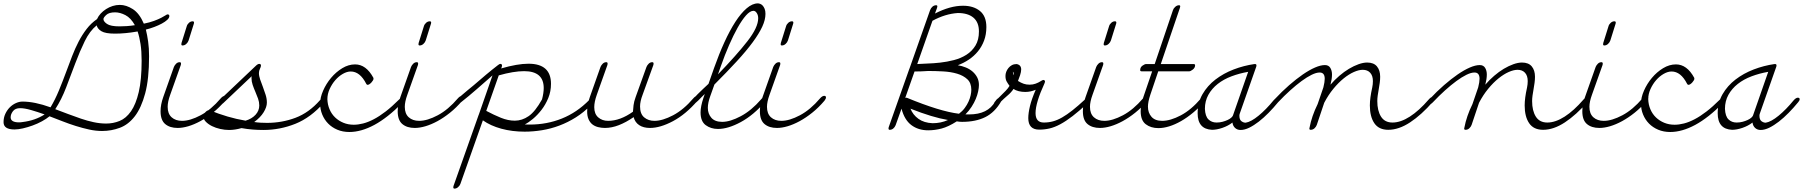

<svg xmlns="http://www.w3.org/2000/svg" viewBox="-20 -748 10668 1136"><path d="M552 -598Q511 -565 481.5 -504.5Q452 -444 425.5 -373.5Q399 -303 371.5 -231Q344 -159 307 -102Q344 -88 382.5 -73.5Q421 -59 459 -46Q497 -33 534.5 -25Q572 -17 608 -17Q650 -17 688 -32.5Q726 -48 755 -89.5Q784 -131 801 -203.5Q818 -276 818 -389Q818 -445 811.5 -487.5Q805 -530 794 -562Q793 -562 791.5 -561.5Q790 -561 789 -561Q721 -549 660 -549Q604 -549 580.5 -563Q557 -577 552 -598ZM372 -324Q389 -370 406.5 -415.5Q424 -461 445 -501.5Q466 -542 492.5 -576.5Q519 -611 554 -635Q562 -653 576 -668Q590 -683 608 -694.5Q626 -706 646.5 -712.5Q667 -719 689 -719Q727 -719 766 -694Q805 -669 831 -608Q866 -615 891.5 -624.5Q917 -634 933.5 -642.5Q950 -651 959 -657Q968 -663 971 -663Q982 -663 982 -653Q982 -642 969.5 -630.5Q957 -619 937.5 -608.5Q918 -598 893 -588.5Q868 -579 843 -573Q851 -541 856.5 -502Q862 -463 862 -415Q862 -281 839 -195.5Q816 -110 778 -60.5Q740 -11 689.5 8Q639 27 584 27Q547 27 508 18.5Q469 10 429 -2.5Q389 -15 349.5 -30.5Q310 -46 273 -60Q255 -45 228.5 -30.5Q202 -16 173 -5.5Q144 5 116 11.5Q88 18 66 18Q1 18 1 -25Q1 -52 11.5 -74.5Q22 -97 38 -113Q54 -129 74 -138Q94 -147 113 -147Q185 -147 279 -113Q306 -158 328.5 -212.5Q351 -267 372 -324ZM114 -26Q188 -35 244 -71Q202 -86 163.5 -97Q125 -108 99 -108Q70 -108 56.5 -90Q43 -72 43 -54Q43 -24 93 -24Q98 -24 103 -24.5Q108 -25 114 -26ZM778 -599Q754 -642 722 -658.5Q690 -675 661 -675Q625 -675 608.5 -659.5Q592 -644 592 -635Q592 -621 613 -606.5Q634 -592 687 -592Q707 -592 730 -593.5Q753 -595 778 -599Z M1286 -166Q1299 -181 1311 -181Q1321 -181 1321 -171Q1321 -164 1312 -152Q1277 -111 1239.5 -81Q1202 -51 1165 -31Q1128 -11 1094 -1Q1060 9 1031 9Q985 9 957.5 -14Q930 -37 930 -90Q930 -129 946 -174L1009 -352Q1013 -362 1022 -371Q1031 -380 1043 -380Q1051 -380 1051 -372Q1051 -367 1050 -364L987 -187Q972 -146 972 -116Q972 -75 995.5 -54Q1019 -33 1057 -33Q1105 -33 1167 -66Q1229 -99 1286 -166ZM1085 -593Q1088 -604 1098 -613Q1108 -622 1120 -622Q1128 -622 1128 -614Q1128 -612 1127.5 -611Q1127 -610 1127 -608L1096 -509Q1092 -497 1082 -488Q1072 -479 1060 -479Q1053 -479 1053 -486Q1053 -491 1054 -494Z M1300 -137Q1286 -125 1279 -125Q1275 -125 1272 -128.5Q1269 -132 1269 -136Q1269 -145 1283 -159L1493 -358Q1505 -370 1514 -370Q1524 -370 1524 -360Q1524 -353 1518 -341Q1512 -329 1512 -316Q1512 -298 1519.5 -277Q1527 -256 1535.5 -233.5Q1544 -211 1551.5 -187.5Q1559 -164 1559 -141Q1559 -115 1540 -84Q1521 -53 1484 -26Q1504 -23 1523 -22Q1542 -21 1560 -21Q1648 -21 1728 -51Q1808 -81 1873 -155Q1880 -163 1885 -167Q1890 -171 1896 -171Q1901 -171 1904.5 -168Q1908 -165 1908 -161Q1908 -154 1897 -141Q1819 -52 1727.5 -15.5Q1636 21 1539 21Q1507 21 1475 18.5Q1443 16 1409 10Q1370 21 1335 21Q1310 21 1283 15Q1256 9 1234 -2Q1212 -13 1197.5 -28Q1183 -43 1183 -62Q1183 -71 1194.5 -83.5Q1206 -96 1217 -96Q1219 -96 1219.5 -95.5Q1220 -95 1222 -95Q1274 -74 1326.5 -58.5Q1379 -43 1433 -34Q1470 -45 1492 -69Q1514 -93 1514 -124Q1514 -144 1507 -164Q1500 -184 1491 -204.5Q1482 -225 1475 -245.5Q1468 -266 1468 -287Q1468 -290 1468.5 -292.5Q1469 -295 1469 -297Z M2189 -288Q2189 -286 2189.5 -285Q2190 -284 2190 -282Q2190 -278 2186.5 -272Q2183 -266 2177.5 -260Q2172 -254 2166 -250Q2160 -246 2155 -246Q2150 -246 2147 -252Q2110 -325 2055 -325Q2033 -325 2008.5 -311Q1984 -297 1964 -274Q1944 -251 1930.5 -221.5Q1917 -192 1917 -161Q1918 -129 1930 -101Q1942 -73 1963 -53Q1984 -33 2012 -21.5Q2040 -10 2073 -10Q2099 -10 2128.5 -17.5Q2158 -25 2191.5 -42.5Q2225 -60 2262 -88.5Q2299 -117 2340 -158Q2352 -170 2362 -170Q2372 -170 2372 -161Q2372 -152 2360 -139Q2273 -51 2195 -9Q2117 33 2047 33Q2008 33 1976 19.5Q1944 6 1921.5 -17Q1899 -40 1886.5 -70.5Q1874 -101 1874 -135Q1874 -171 1892 -212Q1910 -253 1939 -287.5Q1968 -322 2005 -344.5Q2042 -367 2081 -367Q2146 -367 2189 -288Z M2689 -166Q2702 -181 2714 -181Q2724 -181 2724 -171Q2724 -164 2715 -152Q2680 -111 2642.5 -81Q2605 -51 2568 -31Q2531 -11 2497 -1Q2463 9 2434 9Q2388 9 2360.5 -14Q2333 -37 2333 -90Q2333 -129 2349 -174L2412 -352Q2416 -362 2425 -371Q2434 -380 2446 -380Q2454 -380 2454 -372Q2454 -367 2453 -364L2390 -187Q2375 -146 2375 -116Q2375 -75 2398.5 -54Q2422 -33 2460 -33Q2508 -33 2570 -66Q2632 -99 2689 -166ZM2488 -593Q2491 -604 2501 -613Q2511 -622 2523 -622Q2531 -622 2531 -614Q2531 -612 2530.5 -611Q2530 -610 2530 -608L2499 -509Q2495 -497 2485 -488Q2475 -479 2463 -479Q2456 -479 2456 -486Q2456 -491 2457 -494Z M2699 -136Q2685 -125 2679 -125Q2675 -125 2672.5 -129Q2670 -133 2670 -137Q2670 -144 2681.5 -156Q2693 -168 2709.5 -182.5Q2726 -197 2745.5 -213Q2765 -229 2782 -243Q2819 -275 2854 -304.5Q2889 -334 2924 -361Q2934 -370 2942 -370Q2947 -370 2950 -364Q2950 -362 2950 -359.5Q2950 -357 2949 -352L2945 -343Q2993 -357 3033.5 -364Q3074 -371 3107 -371Q3240 -371 3240 -252Q3240 -207 3224 -168Q3208 -129 3184 -98Q3160 -67 3133 -44.5Q3106 -22 3085 -12Q3093 -11 3100 -11Q3107 -11 3115 -11Q3215 -11 3304 -46.5Q3393 -82 3466 -156Q3481 -171 3489 -171Q3500 -171 3500 -160Q3500 -153 3494 -146Q3488 -139 3474 -124Q3434 -83 3387 -53.5Q3340 -24 3289.5 -5Q3239 14 3186.5 22.5Q3134 31 3084 31Q3010 31 2946 13.5Q2882 -4 2837 -36L2704 340Q2700 351 2690 359.5Q2680 368 2669 368Q2662 368 2662 360Q2662 356 2663 353L2812 -68Q2812 -69 2813 -70L2894 -302Q2847 -261 2801.5 -221Q2756 -181 2699 -136ZM2931 -302 2857 -92Q2902 -68 2944 -51Q2986 -34 3026 -34Q3069 -34 3108 -61Q3147 -88 3187 -160Q3192 -179 3194.5 -196Q3197 -213 3197 -227Q3197 -327 3081 -327Q3019 -327 2931 -302Z M4082 -166Q4095 -181 4106 -181Q4117 -181 4117 -171Q4117 -165 4107 -152Q4037 -71 3961.5 -31Q3886 9 3826 9Q3787 9 3762 -7.5Q3737 -24 3729 -55Q3684 -24 3641.5 -7.5Q3599 9 3559 9Q3538 9 3518.5 4Q3499 -1 3485 -12Q3471 -23 3462.5 -42Q3454 -61 3454 -88Q3454 -106 3457.5 -127.5Q3461 -149 3470 -174L3533 -352Q3537 -362 3546 -371Q3555 -380 3567 -380Q3575 -380 3575 -372Q3575 -367 3574 -364L3511 -187Q3496 -145 3496 -114Q3496 -74 3519.5 -53.5Q3543 -33 3578 -33Q3649 -33 3725 -87Q3726 -104 3728.5 -125.5Q3731 -147 3741 -174L3805 -352Q3809 -362 3818 -371Q3827 -380 3839 -380Q3847 -380 3847 -372Q3847 -367 3846 -364L3782 -187Q3767 -148 3767 -118Q3767 -74 3791.5 -53.5Q3816 -33 3852 -33Q3900 -33 3962.5 -66Q4025 -99 4082 -166Z M4483 -160Q4496 -176 4506 -176Q4511 -176 4514.5 -173.5Q4518 -171 4518 -166Q4518 -160 4508 -147Q4439 -67 4363.5 -26Q4288 15 4228 15Q4186 15 4155.5 -7.5Q4125 -30 4125 -83Q4125 -118 4142 -169L4150 -192Q4141 -184 4130.5 -173Q4120 -162 4110.5 -152.5Q4101 -143 4092.5 -136.5Q4084 -130 4079 -130Q4069 -130 4069 -141Q4069 -148 4080 -161Q4091 -174 4107 -190Q4123 -206 4140.5 -222.5Q4158 -239 4172 -252L4205 -346Q4234 -428 4266 -498Q4298 -568 4331 -619Q4364 -670 4398 -699Q4432 -728 4464 -728Q4470 -728 4478 -725Q4486 -722 4492.5 -715Q4499 -708 4504 -696Q4509 -684 4509 -666Q4509 -631 4490 -590Q4471 -549 4433.5 -498Q4396 -447 4339.5 -385.5Q4283 -324 4207 -248L4183 -181Q4168 -140 4168 -110Q4168 -75 4189 -51Q4210 -27 4253 -27Q4300 -27 4363 -60.5Q4426 -94 4483 -160ZM4246 -359 4228 -308Q4339 -423 4402.5 -504.5Q4466 -586 4466 -640Q4466 -658 4457.5 -671Q4449 -684 4438 -684Q4418 -684 4394 -657Q4370 -630 4344.5 -584.5Q4319 -539 4293.5 -480.5Q4268 -422 4246 -359Z M4832 -166Q4845 -181 4857 -181Q4867 -181 4867 -171Q4867 -164 4858 -152Q4823 -111 4785.5 -81Q4748 -51 4711 -31Q4674 -11 4640 -1Q4606 9 4577 9Q4531 9 4503.5 -14Q4476 -37 4476 -90Q4476 -129 4492 -174L4555 -352Q4559 -362 4568 -371Q4577 -380 4589 -380Q4597 -380 4597 -372Q4597 -367 4596 -364L4533 -187Q4518 -146 4518 -116Q4518 -75 4541.5 -54Q4565 -33 4603 -33Q4651 -33 4713 -66Q4775 -99 4832 -166ZM4631 -593Q4634 -604 4644 -613Q4654 -622 4666 -622Q4674 -622 4674 -614Q4674 -612 4673.5 -611Q4673 -610 4673 -608L4642 -509Q4638 -497 4628 -488Q4618 -479 4606 -479Q4599 -479 4599 -486Q4599 -491 4600 -494Z M5483 -688Q5488 -701 5497.5 -709Q5507 -717 5519 -717Q5526 -717 5526 -710Q5526 -707 5524 -701L5512 -668Q5557 -691 5598 -702.5Q5639 -714 5678 -714Q5740 -714 5778 -683Q5816 -652 5816 -588Q5816 -544 5802.5 -508Q5789 -472 5766 -444Q5743 -416 5712.5 -395.5Q5682 -375 5647 -362Q5672 -358 5695 -348.5Q5718 -339 5735 -324Q5752 -309 5762 -289.5Q5772 -270 5772 -245Q5772 -229 5767.5 -207.5Q5763 -186 5753.5 -163Q5744 -140 5728.5 -116Q5713 -92 5692 -71H5714Q5825 -71 5868 -147Q5880 -169 5898 -170Q5909 -170 5909 -162Q5909 -157 5904 -149Q5866 -83 5809.5 -55Q5753 -27 5672 -27Q5657 -27 5641 -30Q5591 2 5551 12.5Q5511 23 5472 23Q5413 23 5372 -8Q5331 -39 5314 -105L5279 -7Q5274 5 5265 12.5Q5256 20 5244 20Q5237 20 5237 12Q5237 8 5238 5L5360 -340Q5361 -341 5361 -342ZM5497 -625 5407 -369Q5430 -371 5466 -372Q5502 -373 5542.5 -377.5Q5583 -382 5624 -392.5Q5665 -403 5698 -424Q5731 -445 5751.5 -478.5Q5772 -512 5772 -562Q5772 -616 5739.5 -643.5Q5707 -671 5647 -671Q5572 -666 5497 -625ZM5391 -325 5336 -169Q5338 -169 5339 -169.5Q5340 -170 5342 -170Q5344 -170 5344.5 -169.5Q5345 -169 5347 -169Q5444 -129 5520.5 -105.5Q5597 -82 5654 -75Q5674 -90 5688 -109Q5702 -128 5710.5 -147Q5719 -166 5723 -184Q5727 -202 5727 -217Q5727 -257 5703.5 -279Q5680 -301 5643 -312Q5606 -323 5560.5 -325.5Q5515 -328 5472 -328Q5430 -325 5391 -325ZM5498 -19Q5547 -19 5589 -38Q5498 -53 5367 -105Q5381 -69 5414 -45Q5447 -21 5498 -19Z M5892 -137Q5878 -125 5871 -125Q5866 -125 5864 -128.5Q5862 -132 5862 -137Q5862 -143 5873.5 -154.5Q5885 -166 5900 -180.5Q5915 -195 5930 -210.5Q5945 -226 5953 -240Q5942 -255 5935.5 -267Q5929 -279 5929 -299Q5929 -311 5933.5 -323Q5938 -335 5946.5 -345.5Q5955 -356 5967 -362.5Q5979 -369 5995 -369Q6022 -364 6022 -337Q6022 -323 6015.5 -303Q6009 -283 6003 -269Q6021 -258 6036.5 -252.5Q6052 -247 6072 -247Q6091 -247 6107.5 -253Q6124 -259 6138 -268Q6148 -275 6154 -275Q6160 -275 6163 -268Q6163 -262 6160 -255Q6107 -140 6107 -79Q6107 -23 6156 -23Q6184 -23 6210 -30Q6236 -37 6264 -53Q6292 -69 6325 -95Q6358 -121 6399 -159Q6411 -171 6419 -171Q6429 -171 6429 -160Q6429 -151 6415 -137Q6365 -91 6326 -61Q6287 -31 6253.5 -13Q6220 5 6190 12Q6160 19 6129 19Q6064 19 6064 -49Q6064 -79 6074 -120.5Q6084 -162 6108 -217Q6078 -204 6046 -204Q6026 -204 6007.5 -208.5Q5989 -213 5977 -222Q5962 -200 5941.5 -183Q5921 -166 5892 -137ZM5977 -303Q5978 -305 5978 -307Q5978 -309 5978 -311Q5978 -318 5974 -323H5973Q5973 -314 5977 -303ZM5966 -325H5965Z M6743 -166Q6756 -181 6768 -181Q6778 -181 6778 -171Q6778 -164 6769 -152Q6734 -111 6696.5 -81Q6659 -51 6622 -31Q6585 -11 6551 -1Q6517 9 6488 9Q6442 9 6414.5 -14Q6387 -37 6387 -90Q6387 -129 6403 -174L6466 -352Q6470 -362 6479 -371Q6488 -380 6500 -380Q6508 -380 6508 -372Q6508 -367 6507 -364L6444 -187Q6429 -146 6429 -116Q6429 -75 6452.5 -54Q6476 -33 6514 -33Q6562 -33 6624 -66Q6686 -99 6743 -166ZM6542 -593Q6545 -604 6555 -613Q6565 -622 6577 -622Q6585 -622 6585 -614Q6585 -612 6584.5 -611Q6584 -610 6584 -608L6553 -509Q6549 -497 6539 -488Q6529 -479 6517 -479Q6510 -479 6510 -486Q6510 -491 6511 -494Z M7086 -166Q7099 -181 7110 -181Q7121 -181 7121 -171Q7121 -165 7111 -152Q7077 -113 7040.5 -82.5Q7004 -52 6968 -31.5Q6932 -11 6898 -0.5Q6864 10 6834 10Q6789 10 6759 -13Q6729 -36 6729 -90Q6729 -127 6745 -174L6797 -326H6735Q6726 -326 6726 -333Q6726 -350 6739.5 -359.5Q6753 -369 6761 -369H6812L6920 -688Q6923 -698 6933.5 -707.5Q6944 -717 6956 -717Q6963 -717 6963 -710Q6963 -707 6961 -701L6848 -369H7042Q7051 -369 7051 -362Q7051 -347 7037.5 -336.5Q7024 -326 7016 -326H6833L6786 -187Q6772 -145 6772 -117Q6772 -81 6793 -57Q6814 -33 6856 -33Q6905 -33 6966.5 -65.5Q7028 -98 7086 -166Z M7515 -154Q7529 -170 7540 -170Q7551 -170 7551 -161Q7551 -153 7542 -143Q7515 -110 7486 -80.5Q7457 -51 7428 -28.5Q7399 -6 7371.5 7.5Q7344 21 7320 21Q7300 21 7287 8.5Q7274 -4 7272 -23Q7246 -3 7212.5 8.5Q7179 20 7151 20Q7066 16 7066 -78Q7066 -141 7095 -191Q7124 -241 7171.5 -277.5Q7219 -314 7279 -337Q7339 -360 7402 -369H7406Q7414 -369 7414 -361Q7414 -357 7413 -354L7316 -78Q7313 -70 7313 -64Q7313 -40 7325 -31Q7337 -22 7350 -22Q7382 -27 7426.5 -63.5Q7471 -100 7515 -154ZM7274 -63Q7274 -64 7275 -65L7365 -323Q7313 -314 7266.5 -296.5Q7220 -279 7185 -251.5Q7150 -224 7129.5 -187Q7109 -150 7109 -104Q7111 -60 7130 -41.5Q7149 -23 7178 -23Q7197 -23 7213.5 -27.5Q7230 -32 7243 -38Q7256 -44 7264 -51Q7272 -58 7274 -63Z M7543 -144Q7530 -130 7521 -130Q7511 -130 7511 -140Q7511 -147 7522 -161Q7565 -207 7607.5 -244Q7650 -281 7688.5 -307.5Q7727 -334 7760.5 -348.5Q7794 -363 7819 -363Q7841 -363 7851 -346.5Q7861 -330 7861 -307Q7861 -281 7852 -247Q7876 -275 7904.5 -299.5Q7933 -324 7961.5 -341Q7990 -358 8018 -368Q8046 -378 8069 -378Q8108 -378 8127 -355Q8146 -332 8146 -294Q8146 -277 8143.5 -258Q8141 -239 8137.5 -220Q8134 -201 8131.5 -183Q8129 -165 8129 -150Q8129 -93 8151 -58Q8173 -23 8219 -23Q8267 -23 8321.5 -58Q8376 -93 8433 -159Q8447 -175 8457 -175Q8462 -175 8465.5 -172.5Q8469 -170 8469 -165Q8469 -159 8458 -146Q8390 -68 8323 -24Q8256 20 8194 20Q8138 20 8111.5 -19Q8085 -58 8085 -124Q8085 -168 8099 -230Q8103 -249 8103 -268Q8103 -300 8087 -317.5Q8071 -335 8043 -335Q8020 -335 7990.5 -322Q7961 -309 7930 -284Q7899 -259 7869 -222.5Q7839 -186 7815 -140L7771 -9Q7767 2 7757.5 11Q7748 20 7735 20Q7727 20 7727 13Q7727 10 7728 8Q7741 -61 7776 -132L7810 -231Q7818 -263 7818 -282Q7818 -319 7788 -319Q7768 -319 7740.5 -305.5Q7713 -292 7681 -268.5Q7649 -245 7613.5 -213Q7578 -181 7543 -144Z M8459 -144Q8446 -130 8437 -130Q8427 -130 8427 -140Q8427 -147 8438 -161Q8481 -207 8523.5 -244Q8566 -281 8604.5 -307.5Q8643 -334 8676.5 -348.5Q8710 -363 8735 -363Q8757 -363 8767 -346.5Q8777 -330 8777 -307Q8777 -281 8768 -247Q8792 -275 8820.5 -299.5Q8849 -324 8877.5 -341Q8906 -358 8934 -368Q8962 -378 8985 -378Q9024 -378 9043 -355Q9062 -332 9062 -294Q9062 -277 9059.5 -258Q9057 -239 9053.5 -220Q9050 -201 9047.5 -183Q9045 -165 9045 -150Q9045 -93 9067 -58Q9089 -23 9135 -23Q9183 -23 9237.5 -58Q9292 -93 9349 -159Q9363 -175 9373 -175Q9378 -175 9381.5 -172.5Q9385 -170 9385 -165Q9385 -159 9374 -146Q9306 -68 9239 -24Q9172 20 9110 20Q9054 20 9027.5 -19Q9001 -58 9001 -124Q9001 -168 9015 -230Q9019 -249 9019 -268Q9019 -300 9003 -317.5Q8987 -335 8959 -335Q8936 -335 8906.5 -322Q8877 -309 8846 -284Q8815 -259 8785 -222.5Q8755 -186 8731 -140L8687 -9Q8683 2 8673.5 11Q8664 20 8651 20Q8643 20 8643 13Q8643 10 8644 8Q8657 -61 8692 -132L8726 -231Q8734 -263 8734 -282Q8734 -319 8704 -319Q8684 -319 8656.5 -305.5Q8629 -292 8597 -268.5Q8565 -245 8529.5 -213Q8494 -181 8459 -144Z M9698 -166Q9711 -181 9723 -181Q9733 -181 9733 -171Q9733 -164 9724 -152Q9689 -111 9651.5 -81Q9614 -51 9577 -31Q9540 -11 9506 -1Q9472 9 9443 9Q9397 9 9369.5 -14Q9342 -37 9342 -90Q9342 -129 9358 -174L9421 -352Q9425 -362 9434 -371Q9443 -380 9455 -380Q9463 -380 9463 -372Q9463 -367 9462 -364L9399 -187Q9384 -146 9384 -116Q9384 -75 9407.5 -54Q9431 -33 9469 -33Q9517 -33 9579 -66Q9641 -99 9698 -166ZM9497 -593Q9500 -604 9510 -613Q9520 -622 9532 -622Q9540 -622 9540 -614Q9540 -612 9539.5 -611Q9539 -610 9539 -608L9508 -509Q9504 -497 9494 -488Q9484 -479 9472 -479Q9465 -479 9465 -486Q9465 -491 9466 -494Z M10004 -288Q10004 -286 10004.5 -285Q10005 -284 10005 -282Q10005 -278 10001.5 -272Q9998 -266 9992.5 -260Q9987 -254 9981 -250Q9975 -246 9970 -246Q9965 -246 9962 -252Q9925 -325 9870 -325Q9848 -325 9823.5 -311Q9799 -297 9779 -274Q9759 -251 9745.5 -221.5Q9732 -192 9732 -161Q9733 -129 9745 -101Q9757 -73 9778 -53Q9799 -33 9827 -21.5Q9855 -10 9888 -10Q9914 -10 9943.5 -17.5Q9973 -25 10006.5 -42.5Q10040 -60 10077 -88.5Q10114 -117 10155 -158Q10167 -170 10177 -170Q10187 -170 10187 -161Q10187 -152 10175 -139Q10088 -51 10010 -9Q9932 33 9862 33Q9823 33 9791 19.5Q9759 6 9736.5 -17Q9714 -40 9701.5 -70.5Q9689 -101 9689 -135Q9689 -171 9707 -212Q9725 -253 9754 -287.5Q9783 -322 9820 -344.5Q9857 -367 9896 -367Q9961 -367 10004 -288Z M10592 -154Q10606 -170 10617 -170Q10628 -170 10628 -161Q10628 -153 10619 -143Q10592 -110 10563 -80.5Q10534 -51 10505 -28.5Q10476 -6 10448.5 7.5Q10421 21 10397 21Q10377 21 10364 8.5Q10351 -4 10349 -23Q10323 -3 10289.5 8.5Q10256 20 10228 20Q10143 16 10143 -78Q10143 -141 10172 -191Q10201 -241 10248.5 -277.5Q10296 -314 10356 -337Q10416 -360 10479 -369H10483Q10491 -369 10491 -361Q10491 -357 10490 -354L10393 -78Q10390 -70 10390 -64Q10390 -40 10402 -31Q10414 -22 10427 -22Q10459 -27 10503.5 -63.5Q10548 -100 10592 -154ZM10351 -63Q10351 -64 10352 -65L10442 -323Q10390 -314 10343.5 -296.5Q10297 -279 10262 -251.5Q10227 -224 10206.5 -187Q10186 -150 10186 -104Q10188 -60 10207 -41.5Q10226 -23 10255 -23Q10274 -23 10290.5 -27.5Q10307 -32 10320 -38Q10333 -44 10341 -51Q10349 -58 10351 -63Z"/></svg>

Font: Discipuli Britannica
Style: Regular
Weight: 400
Designer: Peter Wiegel
Foundry: Peter Wiegel
Version: Version 0.001 2009